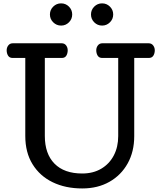

<svg xmlns="http://www.w3.org/2000/svg" viewBox="-20 -1090 944 1123"><path d="M460.9 12.2Q362.8 12.2 287.8 -24.2Q212.9 -60.5 170.4 -129.4Q127.9 -198.2 127.9 -294.9V-751H54.2Q35.6 -751 27.3 -764.4Q19 -777.8 19 -795.9Q19 -812 28.6 -824.5Q38.1 -836.9 55.2 -836.9H340.3Q357.4 -836.9 366.7 -824.5Q376 -812 376 -795.9Q376 -777.8 367.9 -764.4Q359.9 -751 341.3 -751H242.2V-294.9Q242.2 -190.4 298.8 -132.8Q355.5 -75.2 460.9 -75.2Q524.9 -75.2 572.3 -103.3Q619.6 -131.3 645.5 -180.7Q671.4 -230 671.4 -293.9V-751H578.1Q559.6 -751 551.3 -764.4Q543 -777.8 543 -795.9Q543 -812 552.5 -824.5Q562 -836.9 579.1 -836.9H849.1Q866.2 -836.9 875.7 -824.5Q885.3 -812 885.3 -795.9Q885.3 -777.8 877 -764.4Q868.7 -751 850.1 -751H765.1V-293.9Q765.1 -203.1 726.8 -134.3Q688.5 -65.4 620.1 -26.6Q551.8 12.2 460.9 12.2ZM337.4 -940.4Q310.5 -940.4 291.3 -959.5Q272 -978.5 272 -1005.4Q272 -1032.2 291.3 -1051.3Q310.5 -1070.3 337.4 -1070.3Q364.3 -1070.3 383.3 -1051.3Q402.3 -1032.2 402.3 -1005.4Q402.3 -978.5 383.3 -959.5Q364.3 -940.4 337.4 -940.4ZM577.1 -940.4Q550.3 -940.4 531.2 -959.5Q512.2 -978.5 512.2 -1005.4Q512.2 -1032.2 531.2 -1051.3Q550.3 -1070.3 577.1 -1070.3Q604 -1070.3 623 -1051.3Q642.1 -1032.2 642.1 -1005.4Q642.1 -978.5 623 -959.5Q604 -940.4 577.1 -940.4Z"/></svg>

Font: Cutive
Style: Regular
Weight: 400
Version: Version 1.100; ttfautohint (v1.8.4.7-5d5b)